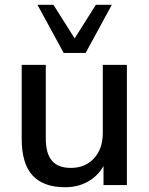

<svg xmlns="http://www.w3.org/2000/svg" viewBox="-20 -776 626 805"><path d="M253 9Q162 9 116.5 -40.5Q71 -90 71 -193V-504H172V-195Q172 -132 198 -102Q224 -72 277 -72Q337 -72 374 -112Q411 -152 411 -218V-504H512V0H414V-108H427Q406 -52 360 -21.5Q314 9 253 9ZM247 -554 137 -756H204L293 -615L382 -756H449L339 -554Z"/></svg>

Font: Mulish ExtraLight SemiBold
Style: Regular
Weight: 600
Version: Version 3.603